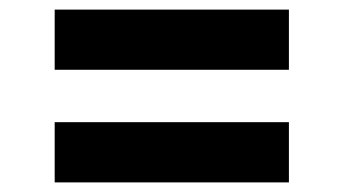

<svg xmlns="http://www.w3.org/2000/svg" viewBox="-20 -492 720 402"><path d="M94.5 -345.9H584.9V-471.9H94.5ZM94.5 -110.1H584.9V-236.2H94.5Z"/></svg>

Font: GiG Sans
Style: Bold
Weight: 700
Designer: Andreas Faust
Version: Version 1.100;FEAKit 1.0